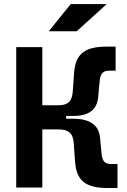

<svg xmlns="http://www.w3.org/2000/svg" viewBox="-20 -926 626 948"><path d="M60.1 0H189V-287.1H266.6C320.8 -287.1 340.8 -267.1 344.2 -217.8L350.6 -127.9C357.9 -27.8 408.7 2.4 514.2 2.4H560.1V-116.2H528.3C498.5 -116.2 484.9 -129.9 481.4 -167L474.1 -245.1C469.2 -303.7 429.7 -339.8 341.3 -339.8H306.6V-353.5H341.3C425.8 -353.5 460 -390.1 464.8 -448.2L472.2 -526.4C475.6 -563.5 489.3 -577.1 519 -577.1H550.8V-695.8H509.3C403.8 -695.8 353 -665.5 345.7 -565.4L339.4 -475.6C335.9 -425.3 316.4 -406.2 266.6 -406.2H189V-693.4H60.1ZM220.7 -771.5H358.4L506.8 -905.8H329.1Z"/></svg>

Font: Cascadia Mono NF
Style: Bold
Weight: 700
Monospace: yes
Designer: Aaron Bell
Foundry: Saja Typeworks
Version: Version 2404.023